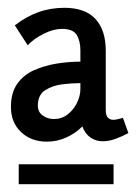

<svg xmlns="http://www.w3.org/2000/svg" viewBox="-20 -750 355 492"><path d="M309 -409Q292 -400 275.5 -394Q259 -388 243 -388Q226 -388 212 -397.5Q198 -407 191 -426Q173 -408 149.5 -397.5Q126 -387 100 -387Q60 -387 34 -411.5Q8 -436 8 -476Q8 -512 24 -535Q40 -558 67 -570Q94 -582 125 -587Q156 -592 186 -592V-621Q186 -645 176.5 -660.5Q167 -676 139 -676Q117 -676 92 -663.5Q67 -651 51 -634L18 -685Q46 -707 77.5 -718.5Q109 -730 145 -730Q198 -730 224.5 -701.5Q251 -673 251 -620V-469Q251 -454 256.5 -448.5Q262 -443 270 -443Q275 -443 281.5 -444.5Q288 -446 295 -448ZM186 -537Q165 -537 140 -534Q115 -531 96 -519Q77 -507 77 -479Q77 -463 89.5 -454Q102 -445 118 -445Q138 -445 153 -456.5Q168 -468 177 -486Q186 -504 186 -522ZM28 -329H271V-278H28Z"/></svg>

Font: Rosario Medium
Style: Regular
Weight: 500
Version: Version 1.201